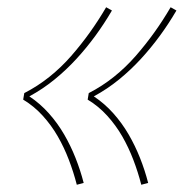

<svg xmlns="http://www.w3.org/2000/svg" viewBox="-20 -606 540 530"><path d="M370 -96Q361 -131 348 -165Q335 -199 317.5 -229.5Q300 -260 276 -286.5Q252 -313 222 -331L225 -349Q262 -368 294.5 -394Q327 -420 354.5 -451.5Q382 -483 406 -516.5Q430 -550 451 -586L467 -577Q446 -541 421.5 -507.5Q397 -474 369 -443.5Q341 -413 308.5 -386.5Q276 -360 239 -340Q269 -320 293 -293Q317 -266 335 -235Q353 -204 366.5 -170Q380 -136 389 -101ZM192 -96Q183 -131 170 -165Q157 -199 139.5 -229.5Q122 -260 98 -286.5Q74 -313 44 -331L47 -349Q84 -368 116.5 -394Q149 -420 176.5 -451.5Q204 -483 228 -516.5Q252 -550 273 -586L289 -577Q268 -541 243.5 -507.5Q219 -474 191 -443.5Q163 -413 130.5 -386.5Q98 -360 61 -340Q91 -320 115 -293Q139 -266 157 -235Q175 -204 188.5 -170Q202 -136 211 -101Z"/></svg>

Font: Iosevka Curly Thin Oblique
Style: Regular
Weight: 100
Italic angle: -9°
Monospace: yes
Designer: Belleve Invis
Foundry: Belleve Invis
Version: Version 11.1.0; ttfautohint (v1.8.3)